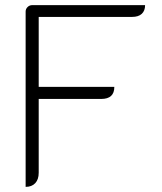

<svg xmlns="http://www.w3.org/2000/svg" viewBox="-20 -720 631 749"><path d="M80 -675Q80 -685 87.5 -692.5Q95 -700 106 -700H546Q546 -678 533 -666Q520 -654 495 -654H131V-381H426Q426 -334 375 -334H131V-46Q131 -20 117.5 -5.5Q104 9 80 9Z"/></svg>

Font: K2D Thin
Style: Regular
Weight: 100
Designer: Katatrad Aksorn Co.,Ltd.
Foundry: Cadson Demak Co.,Ltd.
Version: Version 1.000; ttfautohint (v1.6)